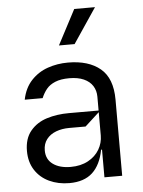

<svg xmlns="http://www.w3.org/2000/svg" viewBox="-56 -846 672 903"><g transform="rotate(-5 280.0 -394.0)"><path d="M49 -154.8Q49 -213.8 79 -249.6Q109 -285.5 156.6 -300.4Q204.2 -315.3 260.7 -315.3H401.3V-380.7Q401.3 -409.4 387.3 -431.6Q373.2 -453.8 345.3 -466.3Q317.5 -478.7 277 -478.7Q236.5 -478.7 210.2 -467.7Q183.9 -456.7 169.2 -438.7Q154.5 -420.8 144.2 -396.3H59.7Q70.7 -451.3 103.5 -486.3Q136.4 -521.3 181.5 -536.9Q226.6 -552.6 277 -552.6Q374.3 -552.6 429.7 -506.4Q485.1 -460.2 485.1 -359.4V0H401.3V-130.7H397Q383.5 -59.7 344.1 -23.4Q304.7 12.8 235.1 12.8Q182.5 12.8 140.1 -7.1Q97.7 -27 73.3 -65Q49 -103 49 -154.8ZM401.3 -197.4V-307.5L333.8 -245.7H256.4Q222.3 -245.7 194.1 -235.1Q165.8 -224.4 149.3 -202.9Q132.8 -181.5 132.8 -150.6Q132.5 -108.3 164.1 -85.4Q195.7 -62.5 247.9 -62.5Q295.5 -62.5 330.3 -81.5Q365.1 -100.5 383.2 -131.4Q401.3 -162.3 401.3 -197.4ZM316.1 -636.4H242.2L328.8 -801.1H426.8Z"/></g></svg>

Font: Riot Sans
Style: Regular
Weight: 400
Designer: Rasmus Andersson
Foundry: rsms
Version: Version 4.001